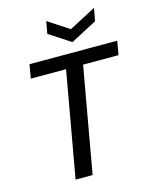

<svg xmlns="http://www.w3.org/2000/svg" viewBox="-132 -1001 871 1089"><g transform="rotate(-15 303.0 -457.0)"><path d="M174 0 284 -619H77L91 -700H606L592 -619H384L274 0ZM527 -914 513 -839 359 -758 233 -840 246 -912 369 -831Z"/></g></svg>

Font: DM Sans 36pt Medium
Style: Italic
Weight: 500
Italic angle: -10°
Designer: Colophon Foundry, Jonny Pinhorn
Foundry: Colophon Foundry
Version: Version 4.004;gftools[0.9.30]